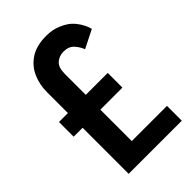

<svg xmlns="http://www.w3.org/2000/svg" viewBox="-213 -787 868 868"><g transform="rotate(-45 221.5 -352.5)"><path d="M77.1 0V-294.5H20V-388.4H77.1V-521.4Q77.1 -570.7 95.5 -612.1Q113.8 -653.5 152.9 -679.2Q192 -704.8 253.4 -704.8H255.4Q275.6 -704.8 292.9 -701.4Q310.1 -698 325.6 -691.4Q366.1 -675.7 390.3 -644.9Q414.5 -614.2 422.9 -581.2L336.1 -537.5Q327.9 -559.9 310.1 -579.6Q292.2 -599.2 259.4 -599.2Q231.6 -599.2 212 -581.9Q192.5 -564.7 192.5 -524.4V-389.5H332.8V-295.6H191.7V-94.7H416.8V0Z"/></g></svg>

Font: Stick No Bills ExtraLight
Style: Regular
Weight: 200
Designer: Kosala Senevirathne, Siva Puranthara, Lasantha Premarathna, Tharique Azeez
Foundry: mooniak
Version: Version 2.000